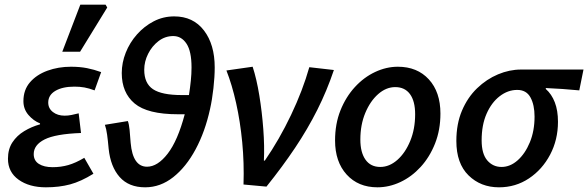

<svg xmlns="http://www.w3.org/2000/svg" viewBox="-20 -788 2512 820"><path d="M176 12Q105 12 59.5 -20.5Q14 -53 14 -110Q14 -151 33 -180Q52 -209 83.5 -228Q115 -247 151 -257V-261Q123 -272 101.5 -297Q80 -322 80 -356Q80 -404 108 -436.5Q136 -469 182.5 -486Q229 -503 283 -503Q321 -503 351.5 -497Q382 -491 412 -480L384 -402Q360 -411 340.5 -414.5Q321 -418 298 -418Q247 -418 216.5 -400Q186 -382 186 -350Q186 -325 206 -309.5Q226 -294 256 -294Q271 -294 285.5 -297Q300 -300 316 -304L326 -220Q217 -216 170.5 -192.5Q124 -169 124 -130Q124 -102 146 -88Q168 -74 205 -74Q240 -74 271.5 -83Q303 -92 340 -114L379 -46Q326 -13 279.5 -0.5Q233 12 176 12ZM246 -567 323 -768H431L438 -756L322 -567Z M756 -382H787Q792 -414 795 -443.5Q798 -473 798 -500Q798 -569 776.5 -601.5Q755 -634 720 -634Q685 -634 657 -612.5Q629 -591 612.5 -558Q596 -525 596 -490Q596 -432 633.5 -407Q671 -382 756 -382ZM600 12Q530 12 491 -32Q452 -76 444 -153Q441 -187 437.5 -212.5Q434 -238 428 -255L526 -271Q531 -258 533.5 -233Q536 -208 538 -178Q547 -76 608 -76Q653 -76 696 -131.5Q739 -187 769 -300H740Q610 -300 555 -346Q500 -392 500 -476Q500 -520 517 -563Q534 -606 565 -641Q596 -676 636.5 -697Q677 -718 724 -718Q805 -718 851 -658Q897 -598 897 -500Q897 -460 891.5 -411Q886 -362 877 -322Q856 -226 815.5 -150.5Q775 -75 720 -31.5Q665 12 600 12Z M1020 0Q1023 -92 1014.5 -180.5Q1006 -269 988.5 -347.5Q971 -426 947 -487L1059 -503Q1076 -451 1087.5 -380.5Q1099 -310 1104.5 -236.5Q1110 -163 1107 -102H1111Q1173 -192 1223 -297Q1273 -402 1301 -501L1406 -489Q1376 -400 1335 -318.5Q1294 -237 1240.5 -157Q1187 -77 1118 9Z M1592 12Q1510 12 1460.5 -42.5Q1411 -97 1411 -188Q1411 -259 1434 -316.5Q1457 -374 1495.5 -416Q1534 -458 1582 -480.5Q1630 -503 1679 -503Q1762 -503 1811.5 -449Q1861 -395 1861 -303Q1861 -233 1838 -175Q1815 -117 1776.5 -75Q1738 -33 1690 -10.5Q1642 12 1592 12ZM1604 -75Q1643 -75 1677 -105Q1711 -135 1732 -186Q1753 -237 1753 -300Q1753 -356 1731 -386Q1709 -416 1668 -416Q1629 -416 1595 -386Q1561 -356 1540 -305.5Q1519 -255 1519 -192Q1519 -137 1541 -106Q1563 -75 1604 -75Z M2111 12Q2033 12 1981 -39Q1929 -90 1929 -186Q1929 -259 1953 -315.5Q1977 -372 2017.5 -411Q2058 -450 2107 -470.5Q2156 -491 2205 -491H2472L2454 -402Q2381 -409 2311 -412V-408Q2336 -386 2349.5 -351Q2363 -316 2363 -268Q2363 -191 2329.5 -127.5Q2296 -64 2239 -26Q2182 12 2111 12ZM2122 -75Q2159 -75 2191 -103.5Q2223 -132 2243 -180.5Q2263 -229 2263 -290Q2263 -340 2245.5 -372Q2228 -404 2189 -404Q2149 -404 2114 -377Q2079 -350 2058 -302Q2037 -254 2037 -189Q2037 -131 2061 -103Q2085 -75 2122 -75Z"/></svg>

Font: Source Sans 3 Semibold
Style: Italic
Weight: 600
Italic angle: -11°
Designer: Paul D. Hunt
Foundry: Adobe
Version: Version 3.052;hotconv 1.1.0;makeotfexe 2.6.0